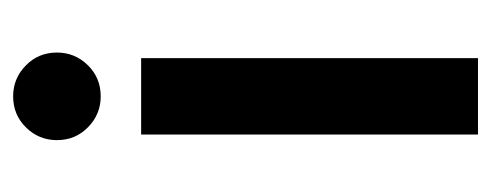

<svg xmlns="http://www.w3.org/2000/svg" viewBox="-242 -488 730 285"><g transform="rotate(-90 122.5 -345.0)"><path d="M65.8 0V-500H179.2V0ZM122.5 -560Q95.8 -560 76.7 -578.8Q57.5 -597.5 57.5 -625Q57.5 -651.7 76.2 -670.8Q95 -690 122.5 -690Q149.2 -690 168.3 -671.2Q187.5 -652.5 187.5 -625Q187.5 -598.3 168.8 -579.2Q150 -560 122.5 -560Z"/></g></svg>

Font: Funnel Display Medium
Style: Regular
Weight: 500
Designer: NORD ID, Kristian Moeller
Foundry: Dicotype
Version: Version 1.000